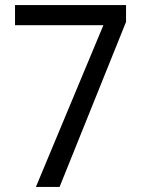

<svg xmlns="http://www.w3.org/2000/svg" viewBox="-20 -734 560 754"><path d="M121 0 386 -635H39V-714H475V-648L214 0Z"/></svg>

Font: Noto Sans Tamil SemiCondensed
Style: Regular
Weight: 400
Width: 4
Designer: Jelle Bosma - Monotype Design Team
Foundry: Monotype Imaging Inc.
Version: Version 2.004; ttfautohint (v1.8.4.7-5d5b)